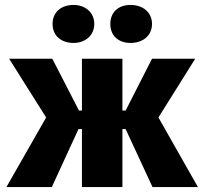

<svg xmlns="http://www.w3.org/2000/svg" viewBox="-20 -758 828 778"><path d="M509 -584C559 -584 596 -614 596 -661C596 -708 559 -738 509 -738C459 -738 427 -708 427 -661C427 -614 459 -584 509 -584ZM278 -584C325 -584 362 -614 362 -661C362 -708 325 -738 278 -738C227 -738 193 -708 193 -661C193 -614 227 -584 278 -584ZM312 0H476V-235H489L598 0H782L622 -282L771 -520H596L489 -310H476V-520H312V-310H300L192 -520H17L167 -282L6 0H190L298 -235H312Z"/></svg>

Font: Fixel Display ExtraBold
Style: Regular
Weight: 800
Designer: AlfaBravo + MacPaw
Foundry: Kyrylo Tkachov, Marchela Mozhyna, Serhii Makarenko, Maria Weinstein, Zakhar Kryvoshyya
Version: Version 1.211